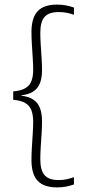

<svg xmlns="http://www.w3.org/2000/svg" viewBox="-20 -696 374 836"><path d="M302 -663V-631.5Q289.5 -636.5 272.8 -640Q256 -643.5 235.5 -643.5Q193 -643.5 174.2 -622.5Q155.5 -601.5 155.5 -553.5Q155.5 -532 157.2 -503.2Q159 -474.5 161 -444.8Q163 -415 163 -390.5Q163 -359.5 154.8 -336.2Q146.5 -313 127 -299Q107.5 -285 73 -281V-274.5L71.5 -279.5Q107 -275.5 126.8 -261.2Q146.5 -247 154.8 -223.2Q163 -199.5 163 -167.5Q163 -142.5 161 -112.5Q159 -82.5 157.2 -53.5Q155.5 -24.5 155.5 -3Q155.5 45.5 174.2 66.8Q193 88 235.5 88Q256.5 88 273 84Q289.5 80 302 75.5V107Q287.5 112.5 268.8 116.2Q250 120 228.5 120Q171 120 144 91.2Q117 62.5 117 1Q117 -24 118.8 -54.2Q120.5 -84.5 122.5 -113.8Q124.5 -143 124.5 -165Q124.5 -194.5 117.2 -214.8Q110 -235 91.2 -246.8Q72.5 -258.5 37.5 -261.5V-298Q72.5 -301 91.2 -312.5Q110 -324 117.2 -344Q124.5 -364 124.5 -392Q124.5 -414.5 122.5 -443.8Q120.5 -473 118.8 -502.8Q117 -532.5 117 -556.5Q117 -618 143.8 -647Q170.5 -676 228.5 -676Q250 -676 268.8 -672.2Q287.5 -668.5 302 -663Z"/></svg>

Font: Anek Malayalam ExtraLight
Style: Regular
Weight: 250
Version: Version 1.003